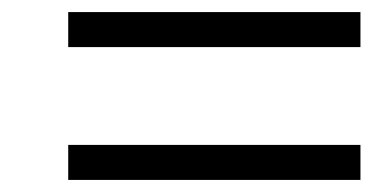

<svg xmlns="http://www.w3.org/2000/svg" viewBox="-20 -409 617 318"><path d="M93 -111V-169H577V-111ZM93 -331V-389H577V-331Z"/></svg>

Font: Lingua Franca
Style: Italic
Weight: 400
Italic angle: -13°
Version: Version 1.19